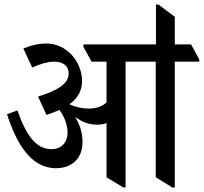

<svg xmlns="http://www.w3.org/2000/svg" viewBox="-20 -820 899 847"><path d="M227 -78C297 -78 344 -121 344 -193C344 -233 333 -269 311 -305C340 -283 371 -270 406 -270C422 -270 437 -272 450 -277V-38L524 7H534V-548H667V-38L740 7H751V-548H859V-558L823 -624H751V-746L679 -800H668V-624H348V-613L384 -548H450V-368C430 -350 404 -341 371 -341C342 -341 312 -348 286 -360C324 -387 342 -421 342 -463C342 -504 325 -545 299 -575C268 -609 229 -628 185 -628C150 -628 117 -620 83 -606L122 -522C157 -538 191 -548 220 -548C258 -548 283 -529 283 -496C283 -451 235 -421 148 -394L185 -313C206 -320 225 -327 242 -335C264 -306 278 -270 278 -234C278 -193 252 -162 207 -162C137 -162 94 -227 57 -333L11 -316C52 -189 115 -78 227 -78Z"/></svg>

Font: Noto Serif Devanagari Condensed Medium
Style: Regular
Weight: 500
Width: 3
Designer: Universal Thirst, Indian Type Foundry and the Monotype Design Team
Foundry: Monotype Imaging Inc.
Version: Version 2.004